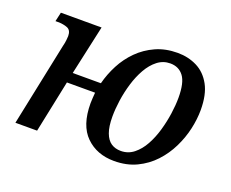

<svg xmlns="http://www.w3.org/2000/svg" viewBox="-95 -700 1041 865"><g transform="rotate(20 425.5 -268.0)"><path d="M519 10Q436 10 383.5 -41.5Q331 -93 331 -198Q331 -210 332 -223.5Q333 -237 334 -250H199L147 0H43L126 -399Q130 -414 131.5 -428.5Q133 -443 133 -448Q133 -476 114 -484Q95 -492 66 -492H56L66 -536H261L209 -299H344Q356 -346 379 -390Q402 -434 437 -469Q472 -504 518.5 -525Q565 -546 623 -546Q674 -546 716 -525Q758 -504 783 -458.5Q808 -413 808 -339Q808 -296 797.5 -248.5Q787 -201 764.5 -155Q742 -109 707.5 -72Q673 -35 626 -12.5Q579 10 519 10ZM532 -43Q567 -43 594 -64.5Q621 -86 640 -120.5Q659 -155 671 -196.5Q683 -238 689 -280Q695 -322 695 -357Q695 -429 672 -459.5Q649 -490 608 -490Q574 -490 547 -469Q520 -448 500.5 -413.5Q481 -379 468.5 -337.5Q456 -296 450 -254Q444 -212 444 -176Q444 -128 455 -98.5Q466 -69 485.5 -56Q505 -43 532 -43Z"/></g></svg>

Font: ET Text
Style: Italic
Weight: 470
Italic angle: -12°
Designer: Monotype Design Team
Foundry: Monotype Imaging Inc.
Version: Version 2.009